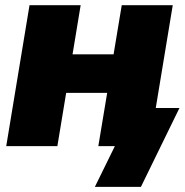

<svg xmlns="http://www.w3.org/2000/svg" viewBox="-20 -561 709 737"><path d="M473.6 -352.5 449.7 -204.6H176.3L200.2 -352.5ZM289.6 -541 200.2 0H3.9L93.3 -541ZM643.1 -541 553.7 0H357.4L447.3 -541ZM344.2 156.2 420.9 0H374L398.4 -146.5H668.9L521 156.2Z"/></svg>

Font: Inter 17pt Black
Style: Italic
Weight: 900
Italic angle: -9.3988°
Version: Version 4.001;git-66647c0bb